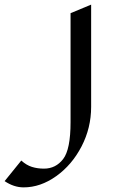

<svg xmlns="http://www.w3.org/2000/svg" viewBox="-206 -516 500 830"><path d="M99 -459V12Q99 130 67 171.5Q35 213 -16 213Q-44 213 -68 205.5Q-92 198 -114 178L-186 267Q-146 294 -104 294Q-31 294 37 245.5Q105 197 146.5 117Q188 37 188 -54V-496Z"/></svg>

Font: Amita
Style: Regular
Weight: 400
Designer: Eduardo Rodriguez Tunni, Modular Infotech, Brian J. Bonislawsky
Foundry: Eduardo Rodriguez Tunni, Modular Infotech, Brian J. Bonislawsky
Version: Version 1.004